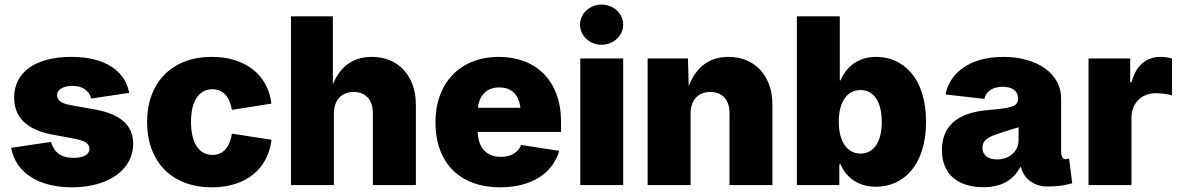

<svg xmlns="http://www.w3.org/2000/svg" viewBox="-20 -798 5089 828"><path d="M290.5 9.8C443.4 9.8 554.2 -63 554.2 -178.2C554.2 -257.8 500 -305.7 390.1 -325.7L281.7 -345.2C238.3 -353 226.1 -369.6 226.1 -388.2C226.1 -412.6 254.9 -427.7 292 -427.7C333 -427.7 364.3 -409.2 373.5 -373L537.1 -397.5C519.5 -494.6 429.7 -552.7 288.1 -552.7C135.7 -552.7 41 -488.8 41 -377C41 -292 95.7 -238.3 205.1 -217.8L301.3 -199.7C345.2 -191.4 365.7 -179.2 365.7 -156.2C365.7 -131.8 340.3 -117.2 298.3 -117.2C241.7 -117.2 212.9 -141.6 200.2 -186L28.3 -160.6C46.9 -54.2 145.5 9.8 290.5 9.8Z M893.1 9.8C1040 9.8 1135.7 -68.8 1150.9 -195.3L980 -221.7C971.2 -162.6 941.9 -129.9 896 -129.9C838.4 -129.9 803.7 -181.2 803.7 -272C803.7 -363.8 838.4 -413.1 896 -413.1C942.4 -413.1 969.7 -381.3 980 -324.2L1150.4 -351.1C1136.2 -474.1 1039.1 -552.7 893.1 -552.7C718.3 -552.7 614.3 -439 614.3 -271.5C614.3 -103.5 718.3 9.8 893.1 9.8Z M1419.9 -308.6C1419.9 -366.7 1453.6 -401.4 1504.9 -401.4C1557.1 -401.4 1587.9 -367.2 1587.9 -310.1V0H1773.4V-347.7C1773.4 -468.8 1698.7 -552.7 1583.5 -552.7C1496.1 -552.7 1444.3 -504.4 1415.5 -434.6V-727.5H1234.9V0H1419.9Z M2136.7 9.8C2272.9 9.8 2363.8 -51.3 2391.6 -147.5L2227.5 -172.9C2214.8 -140.1 2182.6 -121.6 2140.1 -121.6C2081.5 -121.6 2042.5 -156.7 2040 -229H2399.4V-273.4C2399.4 -449.7 2291.5 -552.7 2131.3 -552.7C1964.4 -552.7 1857.9 -439.9 1857.9 -271C1857.9 -95.2 1963.4 9.8 2136.7 9.8ZM2041 -333C2047.4 -388.2 2079.1 -420.9 2133.3 -420.9C2187 -420.9 2217.8 -389.2 2224.1 -333Z M2482.4 0H2667.5V-545.9H2482.4ZM2574.2 -605C2625.5 -605 2667.5 -643.6 2667.5 -691.4C2667.5 -739.7 2625.5 -778.3 2574.2 -778.3C2522.9 -778.3 2481.4 -739.7 2481.4 -691.4C2481.4 -643.6 2522.9 -605 2574.2 -605Z M2958 -308.6C2958 -366.7 2991.7 -401.4 3043 -401.4C3095.2 -401.4 3126 -367.2 3126 -310.1V0H3311V-347.7C3311 -468.8 3236.8 -552.7 3121.6 -552.7C3030.3 -552.7 2978 -500 2950.2 -425.8L2946.8 -545.9H2772.9V0H2958Z M3757.3 7.3C3876 7.3 3973.6 -85.4 3973.6 -272.5C3973.6 -467.8 3869.6 -552.7 3758.8 -552.7C3675.3 -552.7 3626 -503.9 3605 -451.2H3601.6V-727.5H3416.5V0H3599.6V-89.4H3605C3627 -36.1 3677.7 7.3 3757.3 7.3ZM3690.9 -135.7C3632.8 -135.7 3597.2 -189 3597.2 -272.5C3597.2 -357.4 3632.3 -409.7 3690.9 -409.7C3750 -409.7 3782.7 -356.9 3782.7 -272.5C3782.7 -188.5 3750 -135.7 3690.9 -135.7Z M4220.7 9.3C4293.9 9.3 4347.7 -17.6 4379.4 -76.7H4383.3C4397.5 -18.6 4450.2 6.3 4493.7 6.3C4539.6 6.3 4570.8 2 4604 -7.8L4590.3 -115.2C4585 -112.3 4580.6 -111.3 4573.7 -111.3C4559.6 -111.3 4556.2 -132.8 4556.2 -141.1V-372.6C4556.2 -480 4453.6 -552.7 4306.6 -552.7C4160.2 -552.7 4075.7 -482.4 4057.6 -390.6L4225.1 -371.6C4232.4 -405.3 4262.7 -423.8 4304.2 -423.8C4345.2 -423.8 4370.6 -405.3 4370.6 -373.5C4370.6 -345.7 4350.1 -339.8 4336.9 -336.4C4315.9 -330.6 4286.1 -327.1 4243.7 -323.7C4131.8 -314.9 4042 -271 4042 -150.9C4042 -42.5 4115.7 9.3 4220.7 9.3ZM4279.3 -110.4C4242.7 -110.4 4216.8 -127.4 4216.8 -161.1C4216.8 -192.4 4240.7 -207.5 4288.1 -222.7C4322.8 -233.9 4348.6 -242.2 4372.6 -249V-193.8C4372.6 -142.1 4329.1 -110.4 4279.3 -110.4Z M4674.3 0H4859.4V-290C4859.4 -353.5 4903.8 -396 4963.9 -396C4983.9 -396 5016.1 -392.6 5034.2 -386.7V-545.9C5019 -550.3 5001.5 -552.7 4984.9 -552.7C4925.8 -552.7 4879.4 -518.6 4859.9 -443.4H4854V-545.9H4674.3Z"/></svg>

Font: Raveo ExtraBold
Style: Regular
Weight: 800
Designer: Jakub Foglar, Rasmus Andersson (Inter)
Foundry: Jakubfoglar.com
Version: Version 1.100;Glyphs 3.2.3 (3260)